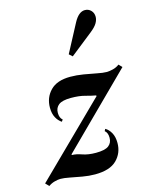

<svg xmlns="http://www.w3.org/2000/svg" viewBox="-194 -955 833 1053"><g transform="rotate(-15 222.5 -428.5)"><path d="M-46 10.5 -65 -9 332 -399 330 -403Q304 -407.5 271.8 -416.5Q239.5 -425.5 192.5 -425.5Q143.5 -425.5 123 -409.5Q102.5 -393.5 102.5 -365Q102.5 -335.5 119 -323L111.5 -312Q93 -323.5 80.5 -346.5Q68 -369.5 68 -403.5Q68 -460.5 105.8 -499.5Q143.5 -538.5 219 -538.5Q255 -538.5 293.8 -532Q332.5 -525.5 365.8 -518.8Q399 -512 419 -512Q435.5 -512 455.8 -517Q476 -522 492 -534.5L510 -516L116 -125.5L117.5 -121.5Q141.5 -121.5 173 -110.2Q204.5 -99 248.5 -99Q300 -99 320.8 -115Q341.5 -131 341.5 -159.5Q341.5 -188.5 325 -201.5L331 -213Q350 -202.5 363 -179.2Q376 -156 376 -121Q376 -64 336.8 -25Q297.5 14 213.5 14Q178.5 14 142 7.5Q105.5 1 74 -5.2Q42.5 -11.5 22.5 -11.5Q8 -11.5 -11.2 -6.2Q-30.5 -1 -46 10.5ZM262 -643 243.5 -659.5 328 -819Q356 -871 391 -871Q411.5 -871 425.5 -856.8Q439.5 -842.5 439.5 -820.5Q439.5 -803 428.5 -784.5Q417.5 -766 389.5 -744Z"/></g></svg>

Font: Libre Caslon Condensed Bold
Style: Italic
Weight: 700
Italic angle: -22.583°
Designer: Pablo Impallari, Rodrigo Fuenzalida, Katja Schimmel, Ertekin Erdin
Foundry: Pablo Impallari, Rodrigo Fuenzalida
Version: Version 2.000; ttfautohint (v1.8.4.7-5d5b);gftools[0.9.33]